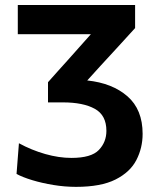

<svg xmlns="http://www.w3.org/2000/svg" viewBox="-20 -733 624 766"><path d="M283 12.5Q238.5 12.5 193 5Q147.5 -2.5 108.8 -14.2Q70 -26 46 -39L55.5 -161.5Q106 -134 160.5 -118.5Q215 -103 265 -103Q344 -103 374.2 -134.5Q404.5 -166 404.5 -211Q404.5 -273.5 358 -299Q311.5 -324.5 231.5 -324.5H171.5V-405Q190 -426 209.8 -448Q229.5 -470 249 -491.5L342.5 -596.5H51V-713H519V-621Q485 -583.5 451.5 -547Q418 -510.5 382.5 -472L328 -412Q428 -401.5 488.5 -348.8Q549 -296 549 -199Q549 -143 524.2 -94.8Q499.5 -46.5 441.2 -17Q383 12.5 283 12.5Z"/></svg>

Font: Heraclito SemiBold
Style: Regular
Weight: 600
Designer: Kostas Bartsokas (font) & Cristiano Sobral (main changes)
Foundry: Kostas Bartsokas (font) & Cristiano Sobral (main changes)
Version: Version 1.00;July 8, 2020;FontCreator 13.0.0.2655 64-bit